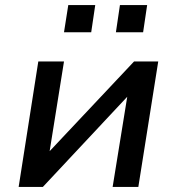

<svg xmlns="http://www.w3.org/2000/svg" viewBox="-20 -742 702 762"><path d="M54 0 132 -498H234L177 -142L512 -498H608L529 0H427L485 -358L150 0ZM440 -614 456 -722H564L548 -614ZM234 -614 251 -722H358L342 -614Z"/></svg>

Font: Nunito Sans 7pt SemiBold
Style: Italic
Weight: 600
Italic angle: -9°
Designer: Vernon Adams
Foundry: Vernon Adams
Version: Version 3.101;gftools[0.9.27]